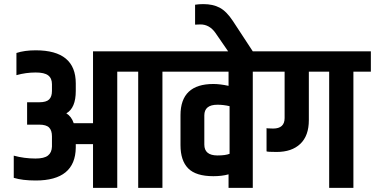

<svg xmlns="http://www.w3.org/2000/svg" viewBox="-20 -915 1826 935"><path d="M857 -665V-566H771V0H653V-566H551V0H433V-213H349V-196Q347 -36 154 -36Q89 -36 47 -49V-157Q98 -143 153 -143Q195 -143 213.5 -157.5Q232 -172 233 -201V-251Q233 -280 219 -294Q205 -308 171 -308H112V-417H171Q205 -417 219 -430.5Q233 -444 233 -472V-505Q233 -534 214.5 -548Q196 -562 154 -562Q106 -562 60 -549V-657Q99 -670 154 -670Q349 -670 349 -509V-472Q349 -389 303 -363Q328 -348 339 -315H433V-665Z M1093 -497V-566H786V-665H1297V-566H1211V0H1093V-66Q1061 -57 1019 -57Q934 -57 896.5 -95Q859 -133 859 -208V-354Q859 -506 1019 -506Q1051 -506 1093 -497ZM1098 -166V-398Q1068 -405 1039 -405Q975 -405 975 -353V-211Q975 -158 1039 -158Q1078 -158 1098 -166Z M930 -795V-892Q949 -895 970 -895Q1017 -895 1050 -877.5Q1083 -860 1114 -813L1211 -665H1091L1029 -755Q1000 -796 956 -796Q939 -796 930 -795Z M1786 -665V-566H1701V0H1583V-566H1484V-330Q1484 -254 1442.5 -214.5Q1401 -175 1327 -175Q1281 -175 1278 -178V-291L1283 -290Q1288 -290 1296 -289.5Q1304 -289 1310 -289Q1366 -289 1366 -340V-566H1227V-665Z"/></svg>

Font: Khand ExtraBold
Style: Regular
Weight: 800
Designer: Sanchit Sawaria and Jyotish Sonowal (Devanagari), Satya Rajpurohit (Latin)
Foundry: Indian Type Foundry
Version: Version 2.000;PS 1.0;hotconv 1.0.79;makeotf.lib2.5.61930